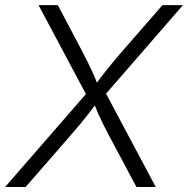

<svg xmlns="http://www.w3.org/2000/svg" viewBox="-38 -748 751 768"><path d="M-17.6 0 327.6 -397 319.3 -346.2 116.2 -727.5H193.4L287.6 -548.8Q302.7 -520 313.7 -497.8Q324.7 -475.6 334.5 -453.9Q344.2 -432.1 354.5 -404.8H340.3Q360.4 -432.1 377.2 -453.9Q394 -475.6 412.8 -498Q431.6 -520.5 456.1 -548.8L611.8 -727.5H693.8L364.3 -348.1L372.6 -398.9L585 0H507.8L398.9 -204.1Q385.3 -230 374.8 -251Q364.3 -272 355 -293Q345.7 -314 335.4 -340.3H351.6Q333 -314.5 316.4 -293.2Q299.8 -272 282.2 -251Q264.6 -230 242.2 -204.1L64.5 0Z"/></svg>

Font: Inter 16pt Light
Style: Italic
Weight: 300
Italic angle: -9.3988°
Version: Version 4.001;git-66647c0bb